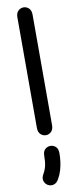

<svg xmlns="http://www.w3.org/2000/svg" viewBox="-113 -781 456 1120"><g transform="rotate(-10 115.5 -221.0)"><path d="M70 -40Q70 -15 83.5 -2Q97 11 115 11Q133 11 146.5 -2Q160 -15 160 -40Q160 -65 160 -87Q160 -109 160 -131Q160 -153 160 -178Q160 -257 160 -325.5Q160 -394 160 -454Q160 -514 160 -567Q160 -589 160 -609.5Q160 -630 160 -650.5Q160 -671 160 -695Q160 -720 146.5 -733Q133 -746 115 -746Q97 -746 83.5 -733Q70 -720 70 -695Q70 -666 70 -630Q70 -594 70 -567Q70 -448 70 -353Q70 -258 70 -178Q70 -157 70 -133Q70 -109 70 -85Q70 -61 70 -40ZM61 231Q48 253 53.5 271Q59 289 74.5 298Q90 307 108 303Q126 299 139 277Q153 253 160.5 227Q168 201 171 176Q174 151 174 128Q174 102 160.5 89.5Q147 77 129 77Q111 77 97.5 89.5Q84 102 84 128Q84 143 82.5 161Q81 179 76 196.5Q71 214 61 231Z"/></g></svg>

Font: Tilt Neon
Style: Regular
Weight: 400
Designer: Andy Clymer
Foundry: Andy Clymer
Version: Version 1.000